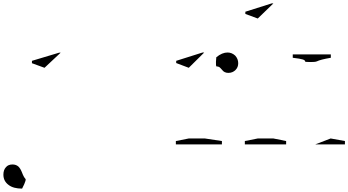

<svg xmlns="http://www.w3.org/2000/svg" viewBox="-163 -850 2050 1130"><path d="M-33 260C-33 260 -6 210 -13 203C-20 196 -27 183 -34 164C-34 164 -34 164 -34 164C-40 149 -47 137 -56 129C-65 122 -76 118 -89 118C-89 118 -89 118 -89 118C-106 118 -119 123 -128 134C-138 145 -143 159 -143 178C-143 178 -143 178 -143 178C-143 203 -133 223 -113 238C-94 253 -67 260 -33 260ZM99 -451C99 -451 194 -540 194 -540C194 -540 185 -540 185 -540C185 -540 25 -492 25 -492C25 -492 25 -478 25 -478C25 -478 99 -451 99 -451Z M1176 -541C1176 -541 1176 -541 1176 -541C1155 -541 1133 -532 1110 -513C1110 -513 1104 -459 1112 -459C1112 -459 1112 -459 1112 -459C1118 -459 1123 -458 1128 -455C1132 -452 1137 -447 1143 -440C1143 -440 1143 -440 1143 -440C1152 -427 1165 -421 1181 -421C1181 -421 1181 -421 1181 -421C1198 -421 1212 -427 1223 -438C1234 -449 1239 -462 1239 -478C1239 -478 1239 -478 1239 -478C1239 -495 1233 -510 1221 -523C1208 -535 1193 -541 1176 -541ZM1043 -35C1043 -35 948 -35 948 -35C948 -35 872 -20 872 -20C872 -20 872 0 872 0C872 0 1143 0 1143 0C1143 0 1143 -20 1143 -20C1143 -20 1043 -35 1043 -35ZM948 -451C948 -451 1039 -541 1039 -541C1039 -541 1029 -541 1029 -541C1029 -541 874 -492 874 -492C874 -492 874 -479 874 -479C874 -479 948 -451 948 -451Z M1634 -486C1634 -486 1688 -482 1702 -489C1716 -496 1743 -503 1784 -510C1784 -510 1784 -530 1784 -530C1784 -530 1560 -530 1560 -530C1560 -530 1560 -510 1560 -510C1560 -510 1560 -510 1560 -510C1589 -507 1609 -503 1619 -500C1629 -497 1634 -492 1634 -486ZM1354 -741C1354 -741 1446 -830 1446 -830C1446 -830 1436 -830 1436 -830C1436 -830 1281 -781 1281 -781C1281 -781 1281 -768 1281 -768C1281 -768 1354 -741 1354 -741ZM1783 -35C1783 -35 1692 0 1692 0C1692 0 1867 0 1867 0C1867 0 1867 -20 1867 -20C1867 -20 1783 -35 1783 -35ZM1446 -35C1446 -35 1354 -35 1354 -35C1354 -35 1278 -20 1278 -20C1278 -20 1278 0 1278 0C1278 0 1521 0 1521 0C1521 0 1521 -20 1521 -20C1521 -20 1446 -35 1446 -35Z"/></svg>

Font: Only Serifs
Style: Regular
Weight: 500
Designer: Matt LaGrandeur
Version: Version 0.001